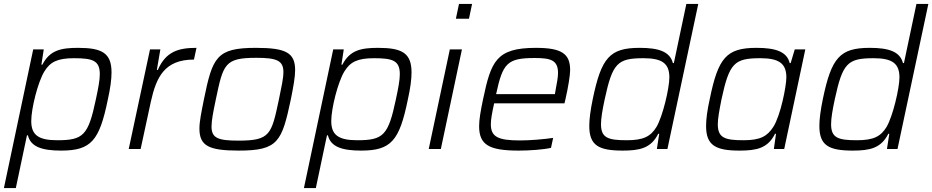

<svg xmlns="http://www.w3.org/2000/svg" viewBox="-20 -763 4773 983"><path d="M150 -510 0 200H61L118 -70H123C137 -11 196 8 293 8C447 8 489 -43 532 -253C545 -311 551 -357 551 -392C551 -491 503 -518 380 -518C292 -518 235 -506 197 -432H192L204 -510ZM273 -45C177 -45 140 -72 140 -143C140 -208 174 -343 207 -397C237 -446 274 -465 359 -465C455 -465 491 -453 491 -383C491 -353 483 -311 471 -255C432 -70 407 -45 273 -45Z M748 -510 639 0H700L752 -241C780 -368 822 -458 973 -458L986 -518C893 -518 829 -499 788 -405H783L801 -510Z M1203 8C1405 8 1423 -39 1469 -254C1482 -319 1491 -368 1491 -404C1491 -493 1444 -518 1290 -518C1088 -518 1068 -470 1024 -254C1011 -189 1001 -141 1001 -105C1001 -16 1049 8 1203 8ZM1201 -43C1096 -43 1063 -56 1063 -115C1063 -147 1072 -192 1085 -254C1123 -435 1130 -467 1292 -467C1397 -467 1431 -453 1431 -394C1431 -362 1421 -317 1408 -254C1370 -74 1363 -43 1201 -43Z M1686 -510 1536 200H1597L1654 -70H1659C1673 -11 1732 8 1829 8C1983 8 2025 -43 2068 -253C2081 -311 2087 -357 2087 -392C2087 -491 2039 -518 1916 -518C1828 -518 1771 -506 1733 -432H1728L1740 -510ZM1809 -45C1713 -45 1676 -72 1676 -143C1676 -208 1710 -343 1743 -397C1773 -446 1810 -465 1895 -465C1991 -465 2027 -453 2027 -383C2027 -353 2019 -311 2007 -255C1968 -70 1943 -45 1809 -45Z M2330 -743 2314 -667H2381L2397 -743ZM2283 -510 2175 0H2237L2345 -510Z M2635 8C2692 8 2762 3 2801 -6L2812 -57C2765 -50 2694 -44 2643 -44C2530 -44 2493 -62 2493 -127C2493 -153 2500 -189 2510 -234H2870L2875 -255C2889 -316 2899 -378 2899 -404C2899 -487 2857 -518 2724 -518C2519 -518 2494 -448 2453 -254C2441 -197 2433 -152 2433 -117C2433 -22 2483 8 2635 8ZM2821 -281H2520C2554 -439 2576 -466 2718 -466C2800 -466 2837 -455 2837 -389C2837 -367 2831 -337 2824 -299Z M3168 8C3255 8 3313 -4 3350 -78H3355L3343 0H3397L3555 -743H3494L3430 -440H3425C3410 -499 3352 -518 3255 -518C3101 -518 3059 -467 3015 -257C3003 -199 2997 -153 2997 -118C2997 -19 3044 8 3168 8ZM3189 -45C3093 -45 3057 -57 3057 -127C3057 -157 3064 -199 3076 -255C3116 -440 3141 -465 3275 -465C3370 -465 3407 -438 3407 -367C3407 -311 3373 -167 3341 -113C3311 -64 3274 -45 3189 -45Z M3766 8C3854 8 3911 -4 3948 -78H3953L3942 0H3995L4103 -510H4049L4028 -440H4023C4009 -499 3950 -518 3853 -518C3699 -518 3657 -467 3614 -257C3601 -199 3595 -153 3595 -118C3595 -19 3643 8 3766 8ZM3787 -45C3691 -45 3655 -57 3655 -127C3655 -157 3663 -199 3674 -255C3714 -440 3739 -465 3873 -465C3968 -465 4006 -438 4006 -367C4006 -321 3976 -170 3939 -113C3908 -65 3872 -45 3787 -45Z M4346 8C4433 8 4491 -4 4528 -78H4533L4521 0H4575L4733 -743H4672L4608 -440H4603C4588 -499 4530 -518 4433 -518C4279 -518 4237 -467 4193 -257C4181 -199 4175 -153 4175 -118C4175 -19 4222 8 4346 8ZM4367 -45C4271 -45 4235 -57 4235 -127C4235 -157 4242 -199 4254 -255C4294 -440 4319 -465 4453 -465C4548 -465 4585 -438 4585 -367C4585 -311 4551 -167 4519 -113C4489 -64 4452 -45 4367 -45Z"/></svg>

Font: Saira UNSAM Light Italic
Style: Regular
Weight: 300
Italic angle: -12°
Designer: Hector Gatti with collaboration of the Omnibus-Type team
Foundry: Omnibus-Type
Version: Version 0.072;PS 000.072;hotconv 1.0.88;makeotf.lib2.5.64775